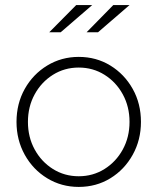

<svg xmlns="http://www.w3.org/2000/svg" viewBox="-20 -726 620 756"><path d="M290 10Q222 10 166 -24Q110 -58 77.5 -116.5Q45 -175 45 -246Q45 -318 77.5 -376Q110 -434 166 -468Q222 -502 290 -502Q359 -502 414.5 -468Q470 -434 502.5 -376Q535 -318 535 -246Q535 -175 502.5 -116.5Q470 -58 414.5 -24Q359 10 290 10ZM290 -32Q346 -32 391.5 -60.5Q437 -89 463.5 -137.5Q490 -186 490 -246Q490 -306 463.5 -354.5Q437 -403 391.5 -431.5Q346 -460 290 -460Q234 -460 188.5 -431.5Q143 -403 116.5 -354.5Q90 -306 90 -246Q90 -186 116.5 -137.5Q143 -89 188.5 -60.5Q234 -32 290 -32ZM174 -599 280 -706H343L219 -599ZM321 -599 426 -706H490L366 -599Z"/></svg>

Font: Red Hat Display
Style: Regular
Weight: 300
Designer: Pentagram, MCKL
Foundry: Pentagram, MCKL
Version: Version 1.023